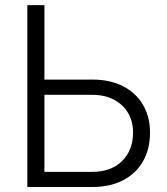

<svg xmlns="http://www.w3.org/2000/svg" viewBox="-20 -748 668 768"><path d="M138.2 -429.7H349.1Q420.4 -429.7 472.2 -403.1Q523.9 -376.5 552 -328.6Q580.1 -280.8 580.1 -217.8Q580.1 -151.9 552 -102.8Q523.9 -53.7 472.2 -26.9Q420.4 0 349.1 0H89.4V-727.5H157.7V-60.5H348.1Q424.3 -60.5 468.3 -103.8Q512.2 -147 512.2 -218.3Q512.2 -262.7 492.2 -296.4Q472.2 -330.1 435.5 -349.4Q398.9 -368.7 348.1 -368.7H138.2Z"/></svg>

Font: Inter 20pt Light
Style: Regular
Weight: 300
Version: Version 4.001;git-66647c0bb